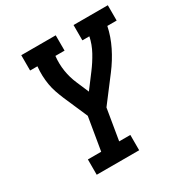

<svg xmlns="http://www.w3.org/2000/svg" viewBox="-170 -867 956 999"><g transform="rotate(-30 308.0 -367.5)"><path d="M125 0V-92H205L238 -289L175 -434Q165 -458 156.5 -482.5Q148 -507 143.5 -533.5Q139 -560 138 -587.5Q137 -615 140 -643H96V-735H303V-643H248Q243 -597 250 -553Q257 -509 274 -470L306 -395L370 -480Q398 -517 420.5 -558Q443 -599 452 -643H410V-735H616V-643H560Q548 -585 520.5 -529.5Q493 -474 455 -424L344 -278L313 -92H380V0Z"/></g></svg>

Font: Iosevka Curly Slab SmBdEx
Style: Italic
Weight: 600
Width: 7
Italic angle: -9°
Monospace: yes
Designer: Belleve Invis
Foundry: Belleve Invis
Version: Version 11.1.0; ttfautohint (v1.8.3)